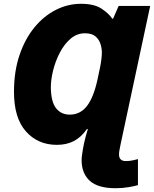

<svg xmlns="http://www.w3.org/2000/svg" viewBox="-20 -745 806 1005"><path d="M585 240.2Q492.2 240.2 449.7 201.2Q407.2 162.1 407.2 92.8Q407.2 81.1 409.7 64Q412.1 46.9 414.1 35.2L419.9 4.9Q423.8 -13.2 429 -32.2Q434.1 -51.3 439.9 -69.8H435.1Q405.3 -26.9 366.9 -6.8Q328.6 13.2 277.8 13.2Q178.2 13.2 115.7 -57.1Q53.2 -127.4 53.2 -264.2Q53.2 -371.1 82 -456.3Q110.8 -541.5 160.2 -601.6Q209.5 -661.6 272.5 -693.4Q335.4 -725.1 403.8 -725.1Q471.7 -725.1 509.8 -700.7Q547.9 -676.3 567.9 -647H571.8L601.1 -713.9H766.1L612.8 2.9Q609.4 19.5 606.2 35.6Q603 51.8 603 63Q603 98.1 638.2 98.1Q659.2 98.1 676.8 94Q694.3 89.8 702.1 87.9V224.1Q688 228.5 654.8 234.4Q621.6 240.2 585 240.2ZM345.2 -145Q399.9 -145 434.8 -189.7Q469.7 -234.4 490.2 -328.1L503.9 -393.1Q508.3 -414.1 510.7 -435.1Q513.2 -456.1 513.2 -470.2Q513.2 -491.7 505.9 -515.1Q498.5 -538.6 479.5 -554.7Q460.4 -570.8 424.8 -570.8Q382.8 -570.8 349.9 -542.7Q316.9 -514.6 293.7 -470.5Q270.5 -426.3 258.3 -377.4Q246.1 -328.6 246.1 -287.1Q247.1 -211.4 273.7 -178.2Q300.3 -145 345.2 -145Z"/></svg>

Font: Open Sans ExtraBold
Style: Italic
Weight: 800
Italic angle: -12°
Designer: Monotype Design Team
Foundry: Monotype Imaging Inc.
Version: Version 3.000; ttfautohint (v1.8.4)